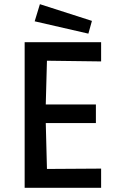

<svg xmlns="http://www.w3.org/2000/svg" viewBox="-20 -899 565 919"><path d="M98 0V-697H464V-605L157 -609L206 -656L198 -360L152 -399H439V-310H152L198 -351L206 -42L157 -90L464 -92V0ZM403 -738 146 -797 171 -879 420 -799Z"/></svg>

Font: Ruda SemiBold
Style: Regular
Weight: 600
Designer: Mariela Monsalve and Angelina Sanchez
Foundry: Mariela Monsalve and Angelina Sanchez
Version: Version 2.001